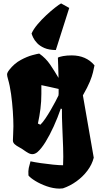

<svg xmlns="http://www.w3.org/2000/svg" viewBox="-20 -906 598 1140"><path d="M332.5 213.9Q295.9 213.4 257.6 200Q219.2 186.5 189.5 168.2Q159.7 149.9 148.9 135.7Q147 107.9 150.9 90.8Q154.8 73.7 161.1 51.8Q185.1 57.1 221.9 62.5Q258.8 67.9 295.4 71.5Q332 75.2 354.5 75.2Q356.9 27.3 354.7 -32.7Q352.5 -92.8 349.9 -152.3Q347.2 -211.9 347.7 -257.8L341.3 -262.2Q322.3 -207 298.6 -155Q274.9 -103 250 -62.7Q225.1 -22.5 201.7 -2.4Q188 8.3 174.3 9.3Q161.1 9.8 147.9 2.4Q134.8 -4.9 120.6 -15.1Q108.9 -23.9 93.8 -31.7Q78.6 -39.6 67.6 -49.3Q56.6 -59.1 56.6 -71.8Q56.6 -82 58.1 -109.4Q59.6 -136.7 59.6 -156.2Q59.6 -194.8 56.2 -245.8Q52.7 -296.9 45.7 -347.9Q38.6 -398.9 27.3 -437Q22 -455.1 22 -463.9Q22 -474.1 34.7 -490.7Q64.9 -529.3 103 -549.8Q141.1 -570.3 172.4 -578.6Q203.6 -586.9 212.9 -587.9Q252 -561 278.8 -521Q305.7 -481 327.6 -443.4Q327.1 -486.8 325.4 -519.3Q323.7 -551.8 323.7 -563.5Q331.5 -568.8 354.5 -573Q377.4 -577.1 405.8 -577.1Q491.2 -577.1 541 -518.1L540.5 -517.6H541Q537.1 -498.5 532 -476.3Q526.9 -454.1 513.7 -421.6Q500.5 -389.2 472.2 -339.8L536.6 30.3Q526.4 70.8 499.3 106.9Q472.2 143.1 434.3 170.4Q396.5 197.8 353.5 212.4Q343.3 213.9 332.5 213.9ZM219.7 -165.5Q233.4 -178.7 249.5 -202.4Q265.6 -226.1 281 -252.7Q296.4 -279.3 308.8 -302.7Q321.3 -326.2 327.1 -338.9Q328.1 -348.6 328.1 -349.1Q328.1 -349.6 328.1 -353.5Q328.1 -357.4 328.1 -377.9Q298.8 -385.3 273.9 -390.1Q249 -395 225.6 -400.4V-348.1Q225.6 -303.7 220.2 -260.3Q214.8 -216.8 205.1 -172.4ZM311.5 -608.9Q270 -609.4 242.9 -621.3Q215.8 -633.3 200 -650.4Q184.1 -667.5 176.8 -683.3Q169.4 -699.2 167.5 -707Q178.2 -731.9 202.1 -760.5Q226.1 -789.1 254.4 -815.4Q282.7 -841.8 307.1 -860.8Q331.5 -879.9 342.8 -885.7L391.1 -858.9Z"/></svg>

Font: Fruktur
Style: Regular
Weight: 400
Designer: Viktoriya Grabowska, Eben Sorkin
Foundry: Viktoriya Grabowska
Version: Version 1.008; ttfautohint (v1.8.4.7-5d5b)